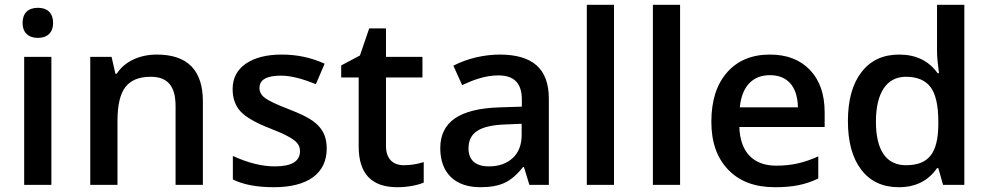

<svg xmlns="http://www.w3.org/2000/svg" viewBox="-20 -780 4170 810"><path d="M196.8 -540H82V0H196.8ZM75.2 -683.1C75.2 -644 98.6 -620.1 140.1 -620.1C180.7 -620.1 204.1 -644 204.1 -683.1C204.1 -724.1 180.7 -747.1 140.1 -747.1C98.6 -747.1 75.2 -724.1 75.2 -683.1Z M835.9 -352.1C835.9 -483.9 771 -549.8 641.6 -549.8C568.8 -549.8 505.4 -520.5 472.7 -469.2H466.8L450.7 -540H360.8V0H475.6V-269C475.6 -336.4 486.8 -384.3 509.3 -413.1C531.7 -441.9 567.4 -456.1 615.7 -456.1C688.5 -456.1 720.7 -415.5 720.7 -332V0H835.9Z M1358.4 -153.8C1358.4 -179.7 1353.5 -202.1 1343.8 -221.2C1334 -239.7 1318.8 -256.3 1298.8 -270.5C1278.8 -284.7 1246.1 -300.8 1201.7 -317.9C1148.4 -338.4 1114.3 -354.5 1098.6 -366.2C1082.5 -377.9 1074.7 -392.1 1074.7 -409.2C1074.7 -443.8 1105 -460.9 1165.5 -460.9C1205.1 -460.9 1254.4 -448.7 1312.5 -424.8L1349.6 -511.2C1293 -537.1 1232.9 -549.8 1169.4 -549.8C1105.5 -549.8 1054.7 -537.1 1017.6 -511.7C980 -485.8 961.4 -450.2 961.4 -403.8C961.4 -365.2 972.7 -334 994.6 -310.1C1016.6 -286.1 1058.6 -261.7 1120.6 -237.8C1152.3 -225.6 1177.2 -214.4 1195.3 -204.6C1231 -185.1 1245.6 -169.4 1245.6 -142.1C1245.6 -99.6 1210.4 -78.1 1139.6 -78.1C1085 -78.1 1025.9 -92.8 962.4 -122.1V-22.9C1005.9 -1 1064 9.8 1135.7 9.8C1278.8 9.8 1358.4 -48.3 1358.4 -153.8Z M1683.6 -83C1638.7 -83 1608.4 -108.9 1608.4 -164.1V-453.1H1762.2V-540H1608.4V-660.2H1537.6L1498.5 -545.9L1419.4 -503.9V-453.1H1493.2V-162.1C1493.2 -47.4 1547.4 9.8 1656.2 9.8C1699.2 9.8 1742.2 1.5 1767.6 -9.8V-96.2C1739.7 -87.4 1711.4 -83 1683.6 -83Z M2295.4 0V-363.8C2295.4 -492.2 2224.6 -549.8 2087.4 -549.8C2056.6 -549.8 2023.4 -545.9 1988.8 -538.1C1954.1 -529.8 1921.9 -518.1 1892.6 -502.9L1929.7 -420.9C1976.6 -442.9 2027.3 -461.9 2082.5 -461.9C2150.4 -461.9 2181.6 -427.7 2181.6 -358.9V-330.1L2088.4 -327.1C1918.9 -321.8 1837.4 -266.1 1837.4 -154.8C1837.4 -49.8 1900.4 9.8 2006.3 9.8C2047.9 9.8 2081.5 3.9 2107.9 -8.3C2134.3 -20 2160.6 -42.5 2186.5 -75.2H2190.4L2213.4 0ZM2042.5 -78.1C1985.4 -78.1 1956.5 -105.5 1956.5 -153.8C1956.5 -220.2 2003.4 -251 2111.3 -254.9L2180.7 -257.8V-210.9C2180.7 -168.9 2168 -136.2 2143.1 -113.3C2117.7 -89.8 2084 -78.1 2042.5 -78.1Z M2570.3 -759.8H2455.6V0H2570.3Z M2849.1 -759.8H2734.4V0H2849.1Z M3249 9.8C3322.8 9.8 3376 0 3432.1 -26.9V-120.1C3369.1 -92.3 3318.4 -81.1 3254.4 -81.1C3157.2 -81.1 3102.5 -139.2 3099.1 -244.1H3459V-306.2C3459 -381.8 3438.5 -441.4 3397 -484.9C3355.5 -528.3 3299.3 -549.8 3228 -549.8C3151.4 -549.8 3090.8 -524.4 3046.9 -474.1C3002.9 -423.8 2981 -354.5 2981 -266.1C2981 -180.2 3004.9 -112.8 3052.2 -64C3099.6 -14.6 3165 9.8 3249 9.8ZM3228 -462.9C3300.8 -462.9 3344.7 -416.5 3346.2 -327.1H3101.1C3109.4 -415.5 3155.3 -462.9 3228 -462.9Z M3771.5 9.8C3842.3 9.8 3896.5 -17.1 3933.1 -70.8H3938.5L3958.5 0H4048.3V-759.8H3933.1V-563C3933.1 -540.5 3936 -509.8 3941.4 -471.2H3935.5C3898.4 -523.4 3844.2 -549.8 3773.4 -549.8C3705.6 -549.8 3652.8 -525.4 3614.7 -476.1C3576.2 -426.8 3557.1 -357.4 3557.1 -269C3557.1 -180.7 3576.2 -112.3 3613.8 -63.5C3651.4 -14.6 3704.1 9.8 3771.5 9.8ZM3802.2 -83C3717.8 -83 3675.3 -147.5 3675.3 -267.1C3675.3 -388.2 3720.7 -456.1 3801.3 -456.1C3848.6 -456.1 3883.3 -441.9 3905.3 -413.1C3927.2 -384.3 3938.5 -335.9 3938.5 -268.1V-252C3937 -132.8 3896.5 -83 3802.2 -83Z"/></svg>

Font: Samim Medium
Style: Regular
Weight: 500
Foundry: DejaVu fonts team - Redesigned by Saber Rastikerdar
Version: Version 4.0.5